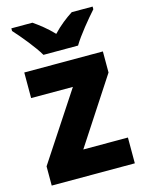

<svg xmlns="http://www.w3.org/2000/svg" viewBox="-116 -836 684 906"><g transform="rotate(-15 226.0 -383.0)"><path d="M144 -606H313C339 -650 394 -716 427 -753V-766H325C294 -746 260 -720 228 -686C196 -720 163 -745 133 -766H30V-753C64 -716 120 -648 144 -606ZM428 0V-126H210L419 -446V-549H35V-424H239L22 -94V0Z"/></g></svg>

Font: Noto Sans Gurmukhi UI SemiCondensed ExtraBold
Style: Regular
Weight: 800
Width: 4
Designer: Jelle Bosma - Monotype Design Team
Foundry: Monotype Imaging Inc.
Version: Version 2.004